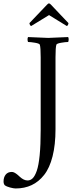

<svg xmlns="http://www.w3.org/2000/svg" viewBox="-122 -859 447 1101"><path d="M159.2 -839.4Q164.1 -839.4 170.9 -831.5Q191.9 -808.6 221.9 -777.6Q252 -746.6 270.5 -726.6Q270.5 -721.7 267.6 -715.8Q264.6 -710 260.7 -710L159.2 -772.5Q82.5 -725.6 57.1 -710Q53.2 -710 50 -715.8Q46.9 -721.7 46.9 -726.6Q128.4 -811 147 -831.5Q153.8 -839.4 159.2 -839.4ZM154.3 -641.6Q168.5 -641.6 268.6 -646.5Q272 -642.6 271.7 -632.3Q271.5 -622.1 268.6 -618.2Q253.9 -618.2 228.5 -613.8Q203.1 -609.4 201.2 -602.5Q196.3 -586.9 196.3 -530.3V-118.2Q196.3 -28.8 179.4 37.6Q162.6 104 131.3 143.8Q100.1 183.6 59.3 202.6Q18.6 221.7 -32.2 221.7Q-43.9 221.7 -64.7 216.1Q-85.4 210.4 -93.8 204.1Q-101.6 196.3 -101.6 181.6Q-101.6 157.7 -89.4 142.3Q-77.1 127 -54.7 127Q-51.3 127 -47.6 127.7Q-43.9 128.4 -40 130.6Q-36.1 132.8 -33.4 134.3Q-30.8 135.7 -26.4 139.2Q-22 142.6 -20.3 144Q-18.6 145.5 -13.7 149.9Q-8.8 154.3 -7.8 155.3Q14.6 175.8 36.1 175.8Q52.7 175.8 65.4 163.3Q78.1 150.9 88.9 120.4Q99.6 89.8 105.5 31Q111.3 -27.8 111.3 -113.3V-530.3Q111.3 -586.9 106.4 -602.5Q104.5 -609.4 79.1 -613.8Q53.7 -618.2 39.1 -618.2Q36.1 -622.1 35.9 -632.3Q35.6 -642.6 39.1 -646.5Q139.2 -641.6 154.3 -641.6Z"/></svg>

Font: Amiri
Style: Regular
Weight: 400
Designer: Khaled Hosny
Version: Version 000.108